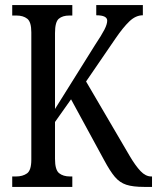

<svg xmlns="http://www.w3.org/2000/svg" viewBox="-20 -734 617 754"><path d="M28 0V-41H43Q69 -41 86 -53Q103 -65 103 -107V-607Q103 -648 87 -660.5Q71 -673 45 -673H28V-714H264V-673H252Q226 -673 211 -660.5Q196 -648 196 -604V-306L353 -557Q379 -596 390 -617.5Q401 -639 401 -653Q401 -674 358 -674V-714H541V-674Q513 -674 488 -650Q463 -626 433 -582L318 -414L489 -122Q512 -83 532 -62Q552 -41 574 -41H577V0H546Q502 0 476 -8.5Q450 -17 431 -39.5Q412 -62 389 -105L259 -344L196 -255V-110Q196 -67 212 -54Q228 -41 255 -41H264V0Z"/></svg>

Font: Noto Serif Bengali ExtraCondensed
Style: Regular
Weight: 400
Width: 2
Designer: Juan Bruce, Universal Thirst, Indian Type Foundry and the Monotype Design Team.
Foundry: Monotype Imaging Inc.
Version: Version 2.003; ttfautohint (v1.8.4.7-5d5b)